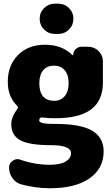

<svg xmlns="http://www.w3.org/2000/svg" viewBox="-20 -796 591 1023"><path d="M189.5 -352.5Q189.5 -259.8 268.6 -258.8Q303.7 -258.8 324.7 -283.7Q345.7 -308.6 345.7 -352.5Q345.7 -398.4 324.2 -422.4Q302.7 -446.3 267.6 -446.3Q231.4 -446.3 210.4 -421.9Q189.5 -397.5 189.5 -352.5ZM532.2 10.7Q532.2 101.6 457 154.3Q381.8 207 245.1 207Q169.9 207 93.8 186.5Q64.5 178.7 46.4 153.3Q28.3 127.9 28.3 96.7Q28.3 73.2 47.9 60.5Q60.5 51.8 74.2 51.8Q82 51.8 90.8 55.7Q167 82 245.1 82Q300.8 82 329.6 64.9Q358.4 47.9 358.4 20.5Q358.4 -22.5 252 -22.5Q135.7 -22.5 87.9 -48.8Q40 -75.2 40 -134.8Q40 -171.9 73.2 -216.8Q79.1 -224.6 72.3 -231.4Q21.5 -279.3 21.5 -360.4Q21.5 -448.2 76.2 -502.9Q130.9 -557.6 218.8 -557.6Q311.5 -557.6 366.2 -502Q367.2 -501 368.7 -501.5Q370.1 -502 370.1 -502.9Q370.1 -521.5 383.3 -534.2Q396.5 -546.9 415 -546.9H449.2Q482.4 -546.9 505.4 -523.9Q528.3 -501 528.3 -468.8V-355.5Q528.3 -260.7 465.8 -213.4Q403.3 -166 274.4 -166Q235.4 -166 207 -169.9Q196.3 -171.9 191.4 -164.1Q189.5 -159.2 188.5 -155.3Q188.5 -146.5 204.1 -141.1Q219.7 -135.7 277.3 -135.7Q410.2 -135.7 471.2 -99.6Q532.2 -63.5 532.2 10.7ZM271.5 -615.2Q238.3 -615.2 214.8 -638.7Q191.4 -662.1 191.4 -695.8Q191.4 -729.5 214.8 -752.9Q238.3 -776.4 271.5 -776.4H291Q324.2 -776.4 347.7 -752.9Q371.1 -729.5 371.1 -695.8Q371.1 -662.1 347.7 -638.7Q324.2 -615.2 291 -615.2Z"/></svg>

Font: Gen Jyuu GothicX Heavy
Style: Bold
Weight: 900
Designer: [Source Han Sans]
Ryoko NISHIZUKA  (kana & ideographs); Paul D. Hunt (Latin, Greek & Cyrillic); Wenlong ZHANG  (bopomofo
Version: Version 1.002.20150607